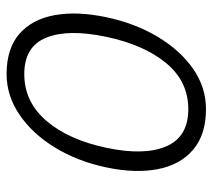

<svg xmlns="http://www.w3.org/2000/svg" viewBox="-52 -598 660 597"><g transform="rotate(-90 278.5 -300.0)"><path d="M56 -300Q75 -390 118 -460Q161 -530 220 -570Q279 -610 346 -610Q426 -610 471.5 -570Q517 -530 529.5 -460Q542 -390 523 -300Q504 -210 462 -140Q420 -70 362.5 -30Q305 10 237 10Q158 10 111 -30Q64 -70 50.5 -140Q37 -210 56 -300ZM117 -300Q92 -182 121.5 -113.5Q151 -45 237 -45Q323 -45 380 -113.5Q437 -182 462 -300Q487 -418 459.5 -486.5Q432 -555 346 -555Q260 -555 201 -486.5Q142 -418 117 -300Z"/></g></svg>

Font: Epunda Sans Light
Style: Italic
Weight: 300
Italic angle: -12.0243°
Designer: Simon Atzbach
Foundry: typofactur
Version: Version 2.204